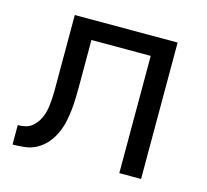

<svg xmlns="http://www.w3.org/2000/svg" viewBox="-82 -613 763 707"><g transform="rotate(15 300.0 -260.0)"><path d="M22 0V-74Q37 -74 51.5 -77.5Q66 -81 77.5 -91Q89 -101 97 -114Q105 -127 109.5 -141Q114 -155 116 -170Q118 -185 119 -200Q120 -215 120 -230Q120 -245 120 -260Q120 -265 120 -270.5Q120 -276 120 -281V-520H512V0H429V-447H203V-279Q203 -279 203 -278.5Q203 -278 203 -278V-277Q203 -254 202.5 -230Q202 -206 199.5 -182Q197 -158 192 -134.5Q187 -111 177 -89Q167 -67 151.5 -48.5Q136 -30 115 -18Q94 -6 70 -3Q46 0 22 0Z"/></g></svg>

Font: Iosevka Custom Extended
Style: Regular
Weight: 400
Width: 7
Monospace: yes
Designer: Belleve Invis
Foundry: Belleve Invis
Version: Version 11.2.4; ttfautohint (v1.8.4)